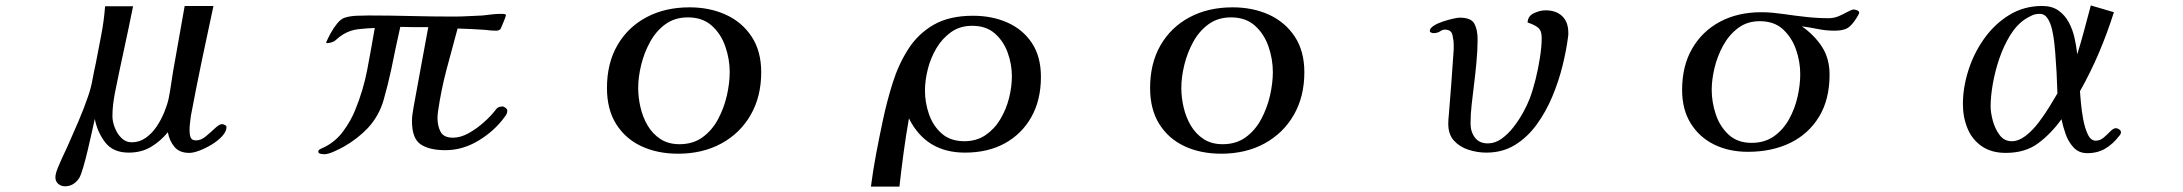

<svg xmlns="http://www.w3.org/2000/svg" viewBox="-20 -565 8040 707"><path d="M814 -97Q814 -81 798.5 -64Q783 -47 760 -33Q737 -19 714.5 -10.5Q692 -2 677 -2Q641 -2 622.5 -24Q604 -46 598 -78Q570 -44 535 -23.5Q500 -3 454 -3Q397 -3 368 -40Q339 -77 329 -127Q326 -113 319 -81.5Q312 -50 303.5 -14Q295 22 286.5 51Q278 80 272 90Q252 121 219 121Q205 121 194.5 112Q184 103 184 88Q184 75 193 53Q202 31 212.5 8.5Q223 -14 229 -27Q249 -72 269 -118.5Q289 -165 305 -212Q315 -241 320.5 -271.5Q326 -302 333 -333Q343 -385 353 -437Q363 -489 367 -542H470Q454 -462 436.5 -382Q419 -302 403 -222Q399 -201 396.5 -180Q394 -159 394 -137Q394 -118 402.5 -95.5Q411 -73 427 -57Q443 -41 465 -41Q493 -41 516 -57Q539 -73 556 -98Q573 -123 584.5 -151Q596 -179 601 -202Q606 -227 609.5 -251.5Q613 -276 617 -300L660 -543H766Q744 -442 723 -341Q702 -240 683 -139Q681 -125 679.5 -111Q678 -97 678 -83Q678 -70 682 -59Q686 -48 702 -48Q720 -48 738 -63Q756 -78 772 -93Q788 -108 798 -108Q801 -108 807.5 -105Q814 -102 814 -97Z M1848 -157Q1848 -150 1845 -144.5Q1842 -139 1838 -134Q1801 -83 1742.5 -47.5Q1684 -12 1620 -12Q1561 -12 1529 -33.5Q1497 -55 1497 -119Q1497 -133 1499 -145.5Q1501 -158 1503 -171Q1517 -245 1530 -318.5Q1543 -392 1557 -465Q1531 -465 1505.5 -465Q1480 -465 1454 -466Q1445 -427 1437 -388.5Q1429 -350 1421 -311Q1409 -254 1392.5 -196.5Q1376 -139 1335 -94Q1316 -74 1293.5 -56.5Q1271 -39 1246 -25Q1234 -18 1211 -7.5Q1188 3 1174 3Q1170 3 1161 1.5Q1152 0 1152 -7Q1152 -13 1162 -17.5Q1172 -22 1176 -24Q1216 -44 1244 -82Q1272 -120 1288 -160Q1318 -233 1332.5 -309.5Q1347 -386 1360 -462Q1330 -461 1299.5 -457.5Q1269 -454 1243 -438Q1227 -428 1217 -418Q1207 -408 1185 -406L1181 -408V-409Q1187 -423 1197.5 -442.5Q1208 -462 1222 -479Q1236 -496 1250 -500Q1269 -506 1293 -507Q1317 -508 1336 -508Q1415 -508 1494 -506Q1573 -504 1652 -504Q1678 -504 1704.5 -505.5Q1731 -507 1757 -508Q1774 -510 1791.5 -512Q1809 -514 1826 -514Q1828 -514 1835.5 -513.5Q1843 -513 1843 -508Q1843 -507 1838.5 -495Q1834 -483 1829 -471.5Q1824 -460 1823 -458Q1817 -452 1807 -452Q1787 -452 1767 -455Q1742 -457 1716.5 -458Q1691 -459 1665 -460Q1644 -384 1624 -308Q1604 -232 1593 -155Q1592 -149 1591.5 -142.5Q1591 -136 1591 -130Q1591 -101 1602.5 -79.5Q1614 -58 1648 -58Q1676 -58 1705.5 -74.5Q1735 -91 1761 -114Q1787 -137 1803 -158Q1805 -160 1808 -164Q1811 -168 1814 -169Q1821 -173 1830 -173Q1835 -173 1841.5 -168Q1848 -163 1848 -157Z M2667 -300Q2667 -347 2651 -393.5Q2635 -440 2601 -470.5Q2567 -501 2513 -501Q2465 -501 2430.5 -476Q2396 -451 2374 -411Q2352 -371 2341 -326Q2330 -281 2330 -241Q2330 -206 2338.5 -169.5Q2347 -133 2365 -102.5Q2383 -72 2412 -53Q2441 -34 2482 -34Q2532 -34 2567 -59.5Q2602 -85 2624 -126Q2646 -167 2656.5 -213Q2667 -259 2667 -300ZM2783 -299Q2783 -209 2744 -141.5Q2705 -74 2636 -36.5Q2567 1 2477 1Q2401 1 2342 -26.5Q2283 -54 2249 -108Q2215 -162 2215 -241Q2215 -332 2253.5 -398.5Q2292 -465 2360.5 -501.5Q2429 -538 2519 -538Q2593 -538 2652.5 -511Q2712 -484 2747.5 -430.5Q2783 -377 2783 -299Z M3706 -284Q3706 -329 3690.5 -371.5Q3675 -414 3643 -442Q3611 -470 3560 -470Q3515 -470 3482.5 -447Q3450 -424 3428.5 -388Q3407 -352 3396.5 -310.5Q3386 -269 3386 -231Q3386 -187 3401 -144Q3416 -101 3448 -73Q3480 -45 3531 -45Q3576 -45 3609 -67.5Q3642 -90 3663.5 -126Q3685 -162 3695.5 -203.5Q3706 -245 3706 -284ZM3813 -282Q3813 -197 3778 -134.5Q3743 -72 3680.5 -37.5Q3618 -3 3533 -3Q3390 -3 3327 -129Q3316 -67 3307.5 -4Q3299 59 3292 122H3187Q3195 60 3206.5 -0.5Q3218 -61 3231 -122Q3246 -193 3267.5 -261Q3289 -329 3325 -385Q3361 -441 3418.5 -474Q3476 -507 3563 -507Q3633 -507 3689.5 -482Q3746 -457 3779.5 -407Q3813 -357 3813 -282Z M4667 -300Q4667 -347 4651 -393.5Q4635 -440 4601 -470.5Q4567 -501 4513 -501Q4465 -501 4430.5 -476Q4396 -451 4374 -411Q4352 -371 4341 -326Q4330 -281 4330 -241Q4330 -206 4338.5 -169.5Q4347 -133 4365 -102.5Q4383 -72 4412 -53Q4441 -34 4482 -34Q4532 -34 4567 -59.5Q4602 -85 4624 -126Q4646 -167 4656.5 -213Q4667 -259 4667 -300ZM4783 -299Q4783 -209 4744 -141.5Q4705 -74 4636 -36.5Q4567 1 4477 1Q4401 1 4342 -26.5Q4283 -54 4249 -108Q4215 -162 4215 -241Q4215 -332 4253.5 -398.5Q4292 -465 4360.5 -501.5Q4429 -538 4519 -538Q4593 -538 4652.5 -511Q4712 -484 4747.5 -430.5Q4783 -377 4783 -299Z M5755 -444Q5755 -440 5755 -436.5Q5755 -433 5754 -429Q5748 -381 5734 -324Q5720 -267 5696.5 -210.5Q5673 -154 5639 -107Q5605 -60 5559 -31.5Q5513 -3 5453 -3Q5420 -3 5387.5 -13.5Q5355 -24 5334 -47Q5313 -70 5313 -109Q5313 -117 5313.5 -125.5Q5314 -134 5315 -142Q5320 -199 5324 -255.5Q5328 -312 5332 -369Q5333 -377 5333 -384Q5333 -391 5333 -398Q5333 -416 5328.5 -436Q5324 -456 5300 -456Q5292 -456 5282.5 -449.5Q5273 -443 5258 -443Q5255 -443 5250 -445Q5245 -447 5245 -451Q5245 -461 5259 -470Q5273 -479 5292.5 -485.5Q5312 -492 5329.5 -496Q5347 -500 5355 -500Q5397 -500 5409 -478Q5421 -456 5421 -419Q5421 -381 5416.5 -333.5Q5412 -286 5407 -247Q5403 -213 5399 -179Q5395 -145 5395 -110Q5395 -80 5411 -58.5Q5427 -37 5459 -37Q5485 -37 5509 -54Q5533 -71 5553.5 -97.5Q5574 -124 5589 -151.5Q5604 -179 5612 -200Q5624 -231 5634 -271Q5644 -311 5650.5 -352.5Q5657 -394 5657 -426Q5657 -453 5642.5 -464Q5628 -475 5605 -482Q5606 -506 5628.5 -516.5Q5651 -527 5671 -527Q5710 -527 5732.5 -505.5Q5755 -484 5755 -444Z M6609 -292Q6609 -338 6593.5 -382.5Q6578 -427 6545.5 -457Q6513 -487 6460 -487Q6414 -487 6380.5 -462Q6347 -437 6325.5 -398Q6304 -359 6293.5 -315.5Q6283 -272 6283 -234Q6283 -189 6298 -144Q6313 -99 6345.5 -69Q6378 -39 6430 -39Q6478 -39 6512 -63Q6546 -87 6567.5 -125.5Q6589 -164 6599 -208Q6609 -252 6609 -292ZM6826 -518Q6826 -516 6824 -512Q6807 -481 6790 -466.5Q6773 -452 6735 -452Q6704 -452 6674.5 -458Q6645 -464 6615 -468Q6662 -435 6689.5 -392Q6717 -349 6717 -290Q6717 -199 6678.5 -135.5Q6640 -72 6572.5 -39Q6505 -6 6416 -6Q6346 -6 6291.5 -33Q6237 -60 6205.5 -111Q6174 -162 6174 -234Q6174 -322 6211 -386Q6248 -450 6313.5 -485Q6379 -520 6466 -520Q6487 -520 6508 -518Q6529 -516 6550 -513Q6591 -507 6632 -502.5Q6673 -498 6714 -498Q6734 -498 6752 -506Q6770 -514 6784.5 -522Q6799 -530 6806 -530Q6811 -530 6818.5 -527Q6826 -524 6826 -518Z M7556 -221Q7555 -259 7553 -296.5Q7551 -334 7548 -371Q7547 -384 7544.5 -407.5Q7542 -431 7536.5 -455.5Q7531 -480 7520 -497Q7509 -514 7491 -514Q7475 -514 7463 -508.5Q7451 -503 7438 -495Q7406 -474 7382 -435Q7358 -396 7342 -349Q7326 -302 7318 -255.5Q7310 -209 7310 -173Q7310 -151 7318 -121Q7326 -91 7343 -68Q7360 -45 7388 -45Q7413 -45 7438.5 -64.5Q7464 -84 7486.5 -113.5Q7509 -143 7527 -172.5Q7545 -202 7556 -221ZM7790 -78Q7790 -71 7783 -64Q7761 -35 7732.5 -18Q7704 -1 7666 -1Q7635 -1 7615.5 -22Q7596 -43 7586 -72Q7576 -101 7571 -126Q7532 -72 7484.5 -37Q7437 -2 7366 -2Q7313 -2 7277.5 -26.5Q7242 -51 7225 -92Q7208 -133 7208 -182Q7208 -242 7228 -305.5Q7248 -369 7286.5 -423Q7325 -477 7379 -510Q7433 -543 7500 -543Q7536 -543 7559.5 -526.5Q7583 -510 7597.5 -483.5Q7612 -457 7619 -425.5Q7626 -394 7629 -365Q7643 -410 7655 -455Q7667 -500 7679 -545L7764 -520Q7740 -444 7709 -371Q7678 -298 7639 -229Q7640 -216 7642.5 -187Q7645 -158 7651 -125.5Q7657 -93 7668 -70Q7679 -47 7697 -47Q7713 -47 7726.5 -58.5Q7740 -70 7751 -81.5Q7762 -93 7772 -93Q7777 -93 7783.5 -88.5Q7790 -84 7790 -78Z"/></svg>

Font: Kaisei Decol Medium
Style: Regular
Weight: 500
Designer: Font-Kai, 金井和夫
Foundry: KAZUO KANAI
Version: Version 5.003